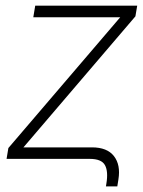

<svg xmlns="http://www.w3.org/2000/svg" viewBox="-20 -566 509 684"><path d="M357.4 98.1 358.9 88.4Q366.2 44.9 354 22.5Q341.8 0 299.8 0H3.4L9.8 -38.6L408.2 -504.4H98.6L105.5 -545.9H468.8L462.4 -507.8L63.5 -41H307.6Q361.8 -41 386 -9.8Q410.2 21.5 401.9 72.8L397.9 98.1Z"/></svg>

Font: Inter Display Extra Light
Style: Italic
Weight: 200
Italic angle: -9.39999°
Designer: Rasmus Andersson
Foundry: rsms
Version: Version 4.000;git-4fc901f